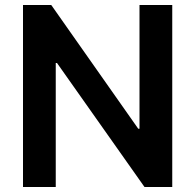

<svg xmlns="http://www.w3.org/2000/svg" viewBox="-20 -748 781 768"><path d="M669 -728H538V-233H533L185 -728H72V0H203V-496H208L558 0H669Z"/></svg>

Font: Wafeq Semi Bold
Style: Regular
Weight: 600
Designer: Rasmus Andersson & Azza Alameddine
Foundry: Google & TypeTogether
Version: Version 3.000;January 28, 2025;FontCreator 15.0.0.3014 64-bi